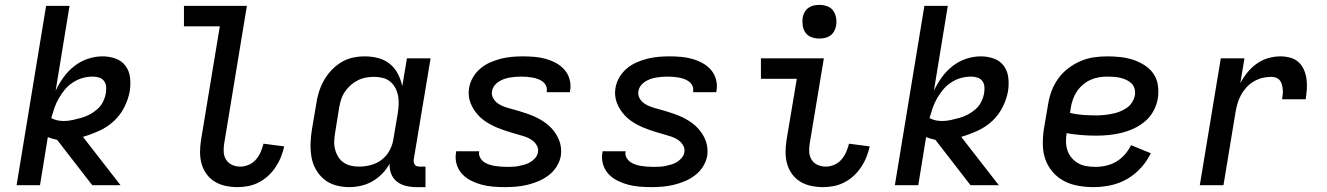

<svg xmlns="http://www.w3.org/2000/svg" viewBox="-20 -759 5440 787"><path d="M48 0 169 -735H265L208 -387Q221 -415 240 -441.5Q259 -468 284.5 -488Q310 -508 340 -518Q370 -528 400 -528Q428 -528 453.5 -519Q479 -510 494.5 -489Q510 -468 513 -440.5Q516 -413 512 -386Q506 -352 489.5 -319.5Q473 -287 446.5 -262.5Q420 -238 387 -223Q354 -208 320 -198L474 0H358L214 -186Q204 -188 195 -190.5Q186 -193 176 -197L144 0ZM241 -263Q259 -263 277.5 -267Q296 -271 313.5 -276Q331 -281 348 -290Q365 -299 379.5 -312Q394 -325 402.5 -342.5Q411 -360 414 -378Q416 -391 415 -404Q414 -417 406.5 -427Q399 -437 386.5 -441Q374 -445 361 -445Q340 -445 319.5 -439.5Q299 -434 279.5 -421.5Q260 -409 246 -392Q232 -375 221 -356Q210 -337 203 -316.5Q196 -296 190 -275Q201 -269 214 -266Q227 -263 241 -263Z M954 8Q929 8 905 3Q881 -2 861 -14Q841 -26 827 -45Q813 -64 806.5 -87Q800 -110 800 -135Q800 -160 804 -185L881 -651H734V-735H992L899 -171Q896 -153 897 -135.5Q898 -118 907 -104Q916 -90 931.5 -83Q947 -76 965 -76Q982 -76 999.5 -83.5Q1017 -91 1029 -105Q1041 -119 1048.5 -136Q1056 -153 1060 -170L1145 -159Q1140 -137 1131.5 -115.5Q1123 -94 1110 -74.5Q1097 -55 1080 -39Q1063 -23 1042 -12Q1021 -1 998.5 3.5Q976 8 954 8Z M1412 8Q1383 8 1356 0.5Q1329 -7 1308.5 -24Q1288 -41 1274.5 -65Q1261 -89 1256.5 -116.5Q1252 -144 1253 -173Q1254 -202 1259 -231L1276 -331Q1279 -355 1286.5 -379.5Q1294 -404 1306.5 -427Q1319 -450 1337 -469.5Q1355 -489 1377.5 -503Q1400 -517 1425 -522.5Q1450 -528 1475 -528Q1503 -528 1530 -521Q1557 -514 1577.5 -497.5Q1598 -481 1610.5 -457Q1623 -433 1629 -406L1648 -520H1745L1676 -106Q1675 -100 1676 -94Q1677 -88 1680.5 -83.5Q1684 -79 1689.5 -77.5Q1695 -76 1701 -76H1724V8H1687Q1665 8 1644 3Q1623 -2 1607 -14.5Q1591 -27 1583.5 -46.5Q1576 -66 1577 -88Q1565 -66 1546.5 -47Q1528 -28 1506 -15.5Q1484 -3 1459.5 2.5Q1435 8 1412 8ZM1451 -76Q1475 -76 1500 -82.5Q1525 -89 1545.5 -105Q1566 -121 1578 -144.5Q1590 -168 1593 -192L1610 -292Q1613 -310 1614 -328.5Q1615 -347 1612 -364.5Q1609 -382 1601 -397.5Q1593 -413 1580 -424Q1567 -435 1549.5 -439.5Q1532 -444 1514 -444Q1497 -444 1480 -441Q1463 -438 1447 -430Q1431 -422 1417.5 -410Q1404 -398 1393.5 -382.5Q1383 -367 1378 -350.5Q1373 -334 1370 -317L1354 -217Q1351 -200 1350 -182.5Q1349 -165 1353 -148.5Q1357 -132 1365.5 -117.5Q1374 -103 1387.5 -93.5Q1401 -84 1417.5 -80Q1434 -76 1451 -76Z M2050 8Q2026 8 2001.5 6Q1977 4 1954.5 -2Q1932 -8 1911 -18.5Q1890 -29 1874.5 -45.5Q1859 -62 1852 -85Q1845 -108 1849 -132L1850 -139H1945L1944 -137Q1942 -124 1948 -113Q1954 -102 1963 -95.5Q1972 -89 1983.5 -85Q1995 -81 2007 -79Q2019 -77 2032 -76Q2045 -75 2058 -75Q2070 -75 2082 -75.5Q2094 -76 2106.5 -78.5Q2119 -81 2131 -84.5Q2143 -88 2154 -94.5Q2165 -101 2174 -111.5Q2183 -122 2185 -134Q2188 -150 2180 -163.5Q2172 -177 2159.5 -185.5Q2147 -194 2132 -199Q2117 -204 2102.5 -208Q2088 -212 2073 -216.5Q2058 -221 2043.5 -226Q2029 -231 2015 -237Q2001 -243 1987.5 -250.5Q1974 -258 1962 -267Q1950 -276 1940 -287Q1930 -298 1922 -310.5Q1914 -323 1908.5 -337.5Q1903 -352 1901.5 -367.5Q1900 -383 1903 -400Q1907 -422 1919 -442.5Q1931 -463 1949.5 -478.5Q1968 -494 1990 -503.5Q2012 -513 2034 -518.5Q2056 -524 2078.5 -526Q2101 -528 2123 -528Q2147 -528 2170.5 -526Q2194 -524 2216 -518Q2238 -512 2258.5 -501Q2279 -490 2293.5 -473.5Q2308 -457 2314.5 -434.5Q2321 -412 2317 -388L2316 -381H2221V-384Q2223 -396 2218.5 -406.5Q2214 -417 2205 -424Q2196 -431 2185 -435Q2174 -439 2163 -441Q2152 -443 2140 -444Q2128 -445 2115 -445Q2104 -445 2092.5 -444Q2081 -443 2069 -441Q2057 -439 2046 -435Q2035 -431 2024.5 -424.5Q2014 -418 2006.5 -408Q1999 -398 1997 -386Q1994 -370 2001.5 -356.5Q2009 -343 2021.5 -334.5Q2034 -326 2048.5 -321Q2063 -316 2078.5 -312Q2094 -308 2108.5 -303.5Q2123 -299 2138 -294Q2153 -289 2167 -283Q2181 -277 2194 -269.5Q2207 -262 2219 -253Q2231 -244 2241 -233Q2251 -222 2259 -209.5Q2267 -197 2272.5 -182.5Q2278 -168 2279.5 -152.5Q2281 -137 2279 -121Q2275 -98 2262 -77Q2249 -56 2229.5 -41Q2210 -26 2187.5 -16.5Q2165 -7 2142 -1.5Q2119 4 2096 6Q2073 8 2050 8Z M2650 8Q2626 8 2601.5 6Q2577 4 2554.5 -2Q2532 -8 2511 -18.5Q2490 -29 2474.5 -45.5Q2459 -62 2452 -85Q2445 -108 2449 -132L2450 -139H2545L2544 -137Q2542 -124 2548 -113Q2554 -102 2563 -95.5Q2572 -89 2583.5 -85Q2595 -81 2607 -79Q2619 -77 2632 -76Q2645 -75 2658 -75Q2670 -75 2682 -75.5Q2694 -76 2706.5 -78.5Q2719 -81 2731 -84.5Q2743 -88 2754 -94.5Q2765 -101 2774 -111.5Q2783 -122 2785 -134Q2788 -150 2780 -163.5Q2772 -177 2759.5 -185.5Q2747 -194 2732 -199Q2717 -204 2702.5 -208Q2688 -212 2673 -216.5Q2658 -221 2643.5 -226Q2629 -231 2615 -237Q2601 -243 2587.5 -250.5Q2574 -258 2562 -267Q2550 -276 2540 -287Q2530 -298 2522 -310.5Q2514 -323 2508.5 -337.5Q2503 -352 2501.5 -367.5Q2500 -383 2503 -400Q2507 -422 2519 -442.5Q2531 -463 2549.5 -478.5Q2568 -494 2590 -503.5Q2612 -513 2634 -518.5Q2656 -524 2678.5 -526Q2701 -528 2723 -528Q2747 -528 2770.5 -526Q2794 -524 2816 -518Q2838 -512 2858.5 -501Q2879 -490 2893.5 -473.5Q2908 -457 2914.5 -434.5Q2921 -412 2917 -388L2916 -381H2821V-384Q2823 -396 2818.5 -406.5Q2814 -417 2805 -424Q2796 -431 2785 -435Q2774 -439 2763 -441Q2752 -443 2740 -444Q2728 -445 2715 -445Q2704 -445 2692.5 -444Q2681 -443 2669 -441Q2657 -439 2646 -435Q2635 -431 2624.5 -424.5Q2614 -418 2606.5 -408Q2599 -398 2597 -386Q2594 -370 2601.5 -356.5Q2609 -343 2621.5 -334.5Q2634 -326 2648.5 -321Q2663 -316 2678.5 -312Q2694 -308 2708.5 -303.5Q2723 -299 2738 -294Q2753 -289 2767 -283Q2781 -277 2794 -269.5Q2807 -262 2819 -253Q2831 -244 2841 -233Q2851 -222 2859 -209.5Q2867 -197 2872.5 -182.5Q2878 -168 2879.5 -152.5Q2881 -137 2879 -121Q2875 -98 2862 -77Q2849 -56 2829.5 -41Q2810 -26 2787.5 -16.5Q2765 -7 2742 -1.5Q2719 4 2696 6Q2673 8 2650 8Z M3354 8Q3329 8 3305 3Q3281 -2 3261 -14Q3241 -26 3227 -45Q3213 -64 3206.5 -87Q3200 -110 3200 -135Q3200 -160 3204 -185L3246 -436H3099V-520H3357L3299 -171Q3296 -153 3297 -135.5Q3298 -118 3307 -104Q3316 -90 3331.5 -83Q3347 -76 3365 -76Q3382 -76 3399.5 -83.5Q3417 -91 3429 -105Q3441 -119 3448.5 -136Q3456 -153 3460 -170L3545 -159Q3540 -137 3531.5 -115.5Q3523 -94 3510 -74.5Q3497 -55 3480 -39Q3463 -23 3442 -12Q3421 -1 3398.5 3.5Q3376 8 3354 8ZM3338 -601Q3322 -601 3306.5 -606.5Q3291 -612 3282 -624.5Q3273 -637 3270.5 -653.5Q3268 -670 3270 -687Q3272 -698 3278 -709Q3284 -720 3294 -727Q3304 -734 3315.5 -736.5Q3327 -739 3339 -739Q3355 -739 3370.5 -733.5Q3386 -728 3395 -715.5Q3404 -703 3407 -686.5Q3410 -670 3407 -653Q3405 -642 3399 -631Q3393 -620 3383 -613Q3373 -606 3361.5 -603.5Q3350 -601 3338 -601Z M3648 0 3769 -735H3865L3808 -387Q3821 -415 3840 -441.5Q3859 -468 3884.5 -488Q3910 -508 3940 -518Q3970 -528 4000 -528Q4028 -528 4053.5 -519Q4079 -510 4094.5 -489Q4110 -468 4113 -440.5Q4116 -413 4112 -386Q4106 -352 4089.5 -319.5Q4073 -287 4046.5 -262.5Q4020 -238 3987 -223Q3954 -208 3920 -198L4074 0H3958L3814 -186Q3804 -188 3795 -190.5Q3786 -193 3776 -197L3744 0ZM3841 -263Q3859 -263 3877.5 -267Q3896 -271 3913.5 -276Q3931 -281 3948 -290Q3965 -299 3979.5 -312Q3994 -325 4002.5 -342.5Q4011 -360 4014 -378Q4016 -391 4015 -404Q4014 -417 4006.5 -427Q3999 -437 3986.5 -441Q3974 -445 3961 -445Q3940 -445 3919.5 -439.5Q3899 -434 3879.5 -421.5Q3860 -409 3846 -392Q3832 -375 3821 -356Q3810 -337 3803 -316.5Q3796 -296 3790 -275Q3801 -269 3814 -266Q3827 -263 3841 -263Z M4463 8Q4431 8 4399.5 2.5Q4368 -3 4341.5 -17Q4315 -31 4295 -54Q4275 -77 4265 -105.5Q4255 -134 4254.5 -166.5Q4254 -199 4259 -231L4276 -331Q4280 -358 4290 -385Q4300 -412 4317 -436Q4334 -460 4358 -478.5Q4382 -497 4409 -508.5Q4436 -520 4463.5 -524Q4491 -528 4519 -528Q4546 -528 4573 -525Q4600 -522 4624.5 -514Q4649 -506 4671 -492Q4693 -478 4707.5 -457.5Q4722 -437 4726 -410.5Q4730 -384 4726 -356Q4722 -331 4709 -306Q4696 -281 4674.5 -262.5Q4653 -244 4628 -232.5Q4603 -221 4577 -214.5Q4551 -208 4524.5 -205.5Q4498 -203 4473 -203Q4442 -203 4411.5 -205.5Q4381 -208 4352 -213Q4349 -195 4349.5 -176.5Q4350 -158 4356 -141Q4362 -124 4373.5 -111Q4385 -98 4400 -89.5Q4415 -81 4433.5 -78Q4452 -75 4470 -75Q4492 -75 4514 -80Q4536 -85 4555.5 -96.5Q4575 -108 4590.5 -125.5Q4606 -143 4616 -164L4697 -131Q4682 -99 4656.5 -71Q4631 -43 4599.5 -25Q4568 -7 4532.5 0.5Q4497 8 4463 8ZM4473 -286Q4488 -286 4504 -287.5Q4520 -289 4536 -292Q4552 -295 4567 -300.5Q4582 -306 4596.5 -315.5Q4611 -325 4620 -339Q4629 -353 4632 -369Q4634 -383 4630.5 -395.5Q4627 -408 4618 -417Q4609 -426 4597 -431.5Q4585 -437 4572.5 -440Q4560 -443 4546 -444Q4532 -445 4518 -445Q4501 -445 4483.5 -442Q4466 -439 4449.5 -431.5Q4433 -424 4418.5 -411.5Q4404 -399 4394 -384Q4384 -369 4378 -352Q4372 -335 4369 -317L4366 -296Q4391 -290 4418 -288Q4445 -286 4473 -286Z M4898 0 4984 -520H5081L5064 -418Q5076 -441 5093 -462Q5110 -483 5132 -498.5Q5154 -514 5179 -521Q5204 -528 5229 -528Q5249 -528 5269 -522.5Q5289 -517 5303 -504Q5317 -491 5325 -472.5Q5333 -454 5335.5 -434Q5338 -414 5336.5 -393Q5335 -372 5332 -352H5235Q5237 -362 5238 -372.5Q5239 -383 5238 -393Q5237 -403 5234.5 -412.5Q5232 -422 5226 -429.5Q5220 -437 5210.5 -440.5Q5201 -444 5191 -444Q5172 -444 5154 -439.5Q5136 -435 5119 -425Q5102 -415 5088.5 -400Q5075 -385 5066 -368Q5057 -351 5052 -333Q5047 -315 5044 -297L4995 0Z"/></svg>

Font: Iosevka Medium Extended
Style: Italic
Weight: 500
Width: 7
Italic angle: -9°
Monospace: yes
Designer: Belleve Invis
Foundry: Belleve Invis
Version: Version 32.5.0; ttfautohint (v1.8.4)